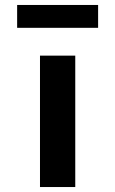

<svg xmlns="http://www.w3.org/2000/svg" viewBox="-20 -753 464 773"><path d="M141 0V-529H283V0ZM49 -641V-733H375V-641Z"/></svg>

Font: Lexend Giga SemiBold
Style: Regular
Weight: 600
Designer: Bonnie Shaver-Troup, Thomas Jockin
Foundry: Lexend
Version: Version 1.007